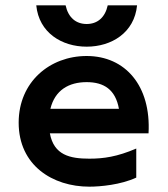

<svg xmlns="http://www.w3.org/2000/svg" viewBox="-20 -685 630 720"><path d="M494 -665H384C374 -619 345 -595 305 -595C265 -595 236 -619 226 -665H116C126 -562 212 -510 305 -510C398 -510 484 -562 494 -665ZM50 -225C50 -65 177 15 315 15C356 15 433 8 491 -19V-128C419 -97 368 -90 315 -90C243 -90 182 -103 167 -185H537C547 -363 450 -475 305 -475C167 -475 50 -378 50 -225ZM169 -277C186 -347 238 -377 305 -377C370 -377 413 -349 426 -277Z"/></svg>

Font: KT Kiyosuna Sans Bold
Style: Regular
Weight: 700
Designer: [Zen Kaku Gothic] Yoshimichi Ohira
Version: Version 1.010;Glyphs 3.1.2 (3151)